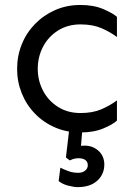

<svg xmlns="http://www.w3.org/2000/svg" viewBox="-20 -518 539 772"><path d="M303.7 14.6Q248 14.6 201.7 -5.4Q155.3 -25.4 120.6 -61Q85.9 -96.7 67.4 -143.1Q48.8 -189.5 48.8 -241.2Q48.8 -293 67.4 -339.4Q85.9 -385.7 120.6 -421.4Q155.3 -457 201.7 -477.5Q248 -498 303.7 -498Q357.4 -498 396.5 -481Q435.5 -463.9 450.2 -450.2V-369.1Q422.9 -389.6 387.7 -404.8Q352.5 -419.9 303.7 -419.9Q252 -419.9 212.9 -395Q173.8 -370.1 152.8 -329.6Q131.8 -289.1 131.8 -241.2Q131.8 -194.3 152.8 -153.8Q173.8 -113.3 212.9 -88.4Q252 -63.5 303.7 -63.5Q352.5 -63.5 387.7 -78.6Q422.9 -93.8 450.2 -114.3V-33.2Q435.5 -18.6 396.5 -2Q357.4 14.6 303.7 14.6ZM292 234.4Q277.3 234.4 254.4 228.5Q231.4 222.7 215.8 210L222.7 156.2Q238.3 164.1 255.9 170.4Q273.4 176.8 294.9 176.8Q311.5 176.8 322.3 168Q333 159.2 333 146.5Q333 132.8 323.2 125.5Q313.5 118.2 294.9 118.2Q288.1 118.2 279.3 120.1Q270.5 122.1 260.7 127L245.1 115.2L258.8 -2H311.5L305.7 68.4Q345.7 63.5 372.6 85.4Q399.4 107.4 399.4 143.6Q399.4 182.6 371.1 208.5Q342.8 234.4 292 234.4Z"/></svg>

Font: Sen
Style: Regular
Weight: 400
Designer: Kosal Sen, Philatype
Foundry: Philatype
Version: Version 2.000;gftools[0.9.31]